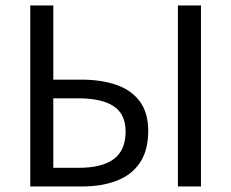

<svg xmlns="http://www.w3.org/2000/svg" viewBox="-20 -676 838 696"><path d="M89.7 0V-656.3H173.2V-387.3H275Q347.1 -387.3 401.7 -368.4Q456.3 -349.5 486.8 -308.4Q517.3 -267.4 517.3 -201.6Q517.3 -131.6 487.7 -86.9Q458 -42.3 403.7 -21.1Q349.4 0 276.1 0ZM173.2 -67.7H265.6Q349 -67.7 392.1 -99.2Q435.3 -130.7 435.3 -199.6Q435.3 -262.1 392.1 -290.9Q348.9 -319.6 263 -319.6H173.2ZM624.9 0V-656.3H708.5V0Z"/></svg>

Font: Source Sans 3 Variable
Style: Regular
Weight: 200
Designer: Paul D. Hunt
Foundry: Adobe Systems Incorporated
Version: Version 3.026